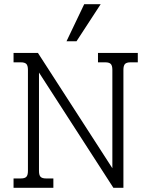

<svg xmlns="http://www.w3.org/2000/svg" viewBox="-20 -901 726 921"><path d="M384 -881H463L347 -703H299ZM45 -45H80Q99 -45 106.5 -53Q114 -61 114 -81V-566Q114 -586 106.5 -594Q99 -602 80 -602H45V-647H162L519 -94V-566Q519 -586 511.5 -594Q504 -602 485 -602H450V-647H641V-602H606Q587 -602 579.5 -594Q572 -586 572 -566V0H524L167 -553V-81Q167 -61 174.5 -53Q182 -45 201 -45H236V0H45Z"/></svg>

Font: Pridi ExtraLight
Style: Regular
Weight: 275
Designer: Katatrad Team
Foundry: CadsonDemak
Version: Version 1.001